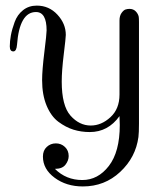

<svg xmlns="http://www.w3.org/2000/svg" viewBox="-20 -462 595 688"><path d="M111.8 -441.9Q155.8 -441.9 185.8 -409.4Q215.8 -377 215.8 -336.9Q215.8 -327.1 208.5 -267.6Q201.2 -208 201.2 -169.9Q201.2 -83 232.7 -47.6Q264.2 -12.2 305.2 -12.2Q343.3 -12.2 375.7 -42Q408.2 -71.8 408.2 -123V-388.2Q408.2 -405.3 415.5 -415.5Q422.9 -425.8 429.9 -428Q437 -430.2 443.8 -430.2Q458 -430.2 466.6 -421.1Q475.1 -412.1 477.1 -401.9Q478 -396 478 -382.8V-19Q478 13.2 476.1 28.8Q466.3 102.1 410.6 154.1Q355 206.1 276.9 206.1Q217.8 206.1 175.8 175Q133.8 144 133.8 99.1Q133.8 77.1 147.5 64.5Q161.1 51.8 180.2 51.8Q199.2 51.8 212.6 64.5Q226.1 77.1 226.1 97.2Q226.1 113.3 214.6 128.2Q203.1 143.1 176.8 143.1Q216.8 183.1 274.9 183.1Q331.1 183.1 370.1 132.6Q409.2 82 409.2 -14.2Q409.2 -20 408.7 -30Q408.2 -40 408.2 -45.9Q367.2 11.2 301.8 11.2Q271 11.2 243.4 2.7Q215.8 -5.9 189.5 -25.4Q163.1 -44.9 147 -83.5Q130.9 -122.1 130.9 -174.8Q130.9 -210 138.9 -274.9Q147 -339.8 147 -353Q147 -418.9 108.9 -418.9Q49.8 -418.9 41 -301.8Q39.1 -277.8 27.8 -277.8Q15.1 -277.8 15.1 -295.9Q15.1 -314 19 -335.4Q22.9 -356.9 32.5 -383.1Q42 -409.2 62.5 -425.5Q83 -441.9 111.8 -441.9Z"/></svg>

Font: CMU Serif Upright Italic
Style: UprightItalic
Weight: 500
Version: Version 0.7.0